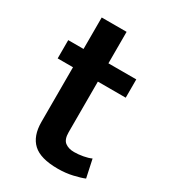

<svg xmlns="http://www.w3.org/2000/svg" viewBox="-158 -703 692 782"><g transform="rotate(30 188.0 -311.5)"><path d="M335 -389H204V-151Q204 -117 220.5 -104.5Q237 -92 263 -92Q283 -92 305 -96Q327 -100 342 -107L360 -23Q341 -15 308.5 -7.5Q276 0 239 0Q158 0 122.5 -33Q87 -66 87 -132V-389H15V-475H87V-623H204V-475H335Z"/></g></svg>

Font: Ek Mukta SemiBold
Style: Regular
Weight: 600
Designer: Girish Dalvi and Yashodeep Gholap
Foundry: Ek Type
Version: Version 2.538;PS 1.002;hotconv 16.6.51;makeotf.lib2.5.65220;